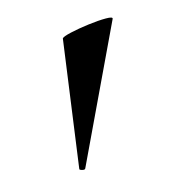

<svg xmlns="http://www.w3.org/2000/svg" viewBox="-54 -779 321 354"><g transform="rotate(-15 106.0 -601.5)"><path d="M69 -474Q68 -471 62.5 -472.5Q57 -474 58 -476L91 -716Q93 -719 108.5 -722.5Q124 -726 143.5 -728.5Q163 -731 177 -731Q191 -731 189 -727Z"/></g></svg>

Font: Cormorant
Style: Bold
Weight: 700
Designer: Christian Thalmann (Catharsis Fonts)
Foundry: Catharsis Fonts
Version: Version 4.000